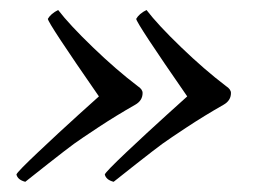

<svg xmlns="http://www.w3.org/2000/svg" viewBox="-20 -433 514 382"><path d="M251 -395.5Q256.8 -405.8 271.5 -413.1Q293.9 -383.8 340.3 -339.1Q386.7 -294.4 429.7 -261.7Q439.5 -255.4 439.5 -248Q439.5 -232.9 424.8 -224.6Q386.2 -202.6 351.8 -179.9Q317.4 -157.2 303.2 -147Q289.1 -136.7 251.5 -107.2Q213.9 -77.6 206.1 -71.3Q190.9 -75.2 188.5 -85.9Q190.4 -91.3 231.4 -130.1Q272.5 -168.9 312.5 -205.1L352.5 -241.2Q251 -387.7 251 -395.5ZM75.2 -395.5Q81.1 -405.8 95.7 -413.1Q118.2 -383.8 164.6 -339.1Q210.9 -294.4 253.9 -261.7Q263.7 -255.4 263.7 -248Q263.7 -232.9 249 -224.6Q210.4 -202.6 176 -179.9Q141.6 -157.2 127.4 -147Q113.3 -136.7 75.7 -107.2Q38.1 -77.6 30.3 -71.3Q15.1 -75.2 12.7 -85.9Q14.6 -91.3 55.7 -130.1Q96.7 -168.9 136.7 -205.1L176.8 -241.2Q75.2 -387.7 75.2 -395.5Z"/></svg>

Font: Crimson
Style: Italic
Weight: 400
Italic angle: -11°
Version: Version 0.8